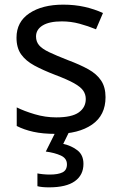

<svg xmlns="http://www.w3.org/2000/svg" viewBox="-20 -566 519 826"><path d="M434 -148Q434 -70 376 -30Q318 10 220 10Q164 10 123.5 1Q83 -8 52 -24V-104Q84 -88 129.5 -74.5Q175 -61 222 -61Q289 -61 319 -82.5Q349 -104 349 -140Q349 -160 338 -176Q327 -192 298.5 -208Q270 -224 217 -244Q165 -264 128 -284Q91 -304 71 -332Q51 -360 51 -404Q51 -472 106.5 -509Q162 -546 252 -546Q301 -546 343.5 -536.5Q386 -527 423 -510L393 -440Q359 -454 322 -464Q285 -474 246 -474Q192 -474 163.5 -456.5Q135 -439 135 -409Q135 -387 148 -371.5Q161 -356 191.5 -341.5Q222 -327 273 -307Q324 -288 360 -268Q396 -248 415 -219.5Q434 -191 434 -148ZM339 139Q339 187 302 213.5Q265 240 191 240Q159 240 141 235V180Q150 182 165 183.5Q180 185 194 185Q230 185 249 175.5Q268 166 268 141Q268 115 241.5 103Q215 91 177 86L220 0H278L252 53Q288 61 313.5 81Q339 101 339 139Z"/></svg>

Font: Noto Sans Thai Looped
Style: Regular
Weight: 400
Designer: Sasikarn Vongin, Ben Mitchell
Foundry: The Fontpad Ltd
Version: Version 1.001; ttfautohint (v1.8.4.7-5d5b)